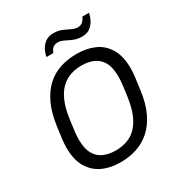

<svg xmlns="http://www.w3.org/2000/svg" viewBox="-202 -1017 1099 1169"><g transform="rotate(-30 347.0 -433.0)"><path d="M304 10Q237 10 183 -14.5Q129 -39 96.5 -92Q64 -145 64 -232Q64 -254 68 -290.5Q72 -327 79 -373Q91 -462 120 -523.5Q149 -585 191.5 -623.5Q234 -662 287 -679Q340 -696 400 -696H405Q472 -696 526.5 -672Q581 -648 613 -594.5Q645 -541 645 -454Q645 -433 641 -396.5Q637 -360 630 -314Q619 -225 589.5 -163Q560 -101 517.5 -63Q475 -25 422 -7.5Q369 10 309 10ZM316 -67Q358 -67 394.5 -79Q431 -91 460 -119Q489 -147 509.5 -193.5Q530 -240 540 -308Q545 -342 548 -365Q551 -388 552.5 -403.5Q554 -419 554.5 -430Q555 -441 555 -450Q555 -514 534 -551Q513 -588 476.5 -604Q440 -620 393 -620Q351 -620 314.5 -607.5Q278 -595 249 -567.5Q220 -540 199.5 -493.5Q179 -447 169 -379Q165 -345 161.5 -322Q158 -299 156.5 -283Q155 -267 154.5 -256.5Q154 -246 154 -237Q154 -174 175 -136.5Q196 -99 233 -83Q270 -67 316 -67ZM235 -771Q240 -798 253 -822Q266 -846 288.5 -861Q311 -876 343 -876Q377 -876 402.5 -865Q428 -854 449.5 -843Q471 -832 491 -832Q513 -832 526 -844Q539 -856 547 -875H594Q589 -849 576 -825Q563 -801 541.5 -785.5Q520 -770 487 -770Q454 -770 428 -781Q402 -792 380.5 -803Q359 -814 337 -814Q317 -814 304 -803Q291 -792 283 -771Z"/></g></svg>

Font: Chivo Medium Light
Style: Italic
Weight: 300
Italic angle: -8.05°
Version: Version 2.002